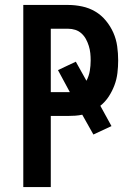

<svg xmlns="http://www.w3.org/2000/svg" viewBox="-20 -755 540 775"><path d="M185 0H74V-735H255Q283 -735 311.5 -729Q340 -723 364.5 -708.5Q389 -694 407.5 -671.5Q426 -649 437.5 -623Q449 -597 453 -568.5Q457 -540 457 -511Q457 -486 454 -460.5Q451 -435 442 -411Q433 -387 419 -365.5Q405 -344 385 -328L430 -246L357 -212L312 -292Q298 -289 283.5 -288Q269 -287 255 -287H185ZM185 -383H262L214 -472L286 -506L329 -429Q339 -448 342.5 -469Q346 -490 346 -511Q346 -526 344.5 -540.5Q343 -555 338.5 -569.5Q334 -584 327 -597Q320 -610 309 -620Q298 -630 284 -634.5Q270 -639 255 -639H185Z"/></svg>

Font: Iosevka Fixed
Style: Bold
Weight: 700
Monospace: yes
Designer: Belleve Invis
Foundry: Belleve Invis
Version: Version 32.3.0